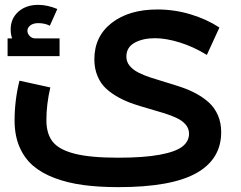

<svg xmlns="http://www.w3.org/2000/svg" viewBox="-20 -539 991 790"><path d="M225.1 -380.9V-308.1H11.2V-380.9H29.8Q23.9 -397.5 23.9 -418Q23.9 -462.9 55.7 -491Q87.4 -519 137.2 -519Q174.8 -519 215.8 -502L185.1 -433.1Q164.6 -443.8 137.2 -443.8Q117.2 -443.8 105 -434.6Q92.8 -425.3 92.8 -412.1Q92.8 -400.9 101.8 -391.1Q110.8 -381.3 125 -380.9ZM500 -306.2Q500 -284.7 513.4 -268.3Q526.9 -252 549.3 -240.5Q571.8 -229 601.1 -219.5Q630.4 -210 662.6 -200.4Q694.8 -190.9 727.3 -179.9Q759.8 -168.9 789.1 -152.8Q818.4 -136.7 840.8 -116Q863.3 -95.2 876.7 -64.5Q890.1 -33.7 890.1 4.9Q890.1 116.2 787.4 173.6Q684.6 231 466.8 231Q387.2 231 323.2 222.4Q259.3 213.9 205.6 193.8Q151.9 173.8 115.7 142.6Q79.6 111.3 59.8 64.5Q40 17.6 40 -43Q40 -126.5 60.1 -207L187 -179.2Q170.9 -109.4 170.9 -44.9Q170.9 11.7 197 44.4Q223.1 77.1 287.6 93.5Q352.1 109.9 465.8 109.9Q570.3 109.9 636 97.9Q701.7 85.9 729.7 64.5Q757.8 43 757.8 11.2Q757.8 -9.8 744.4 -25.9Q731 -42 708.5 -52.7Q686 -63.5 656.7 -72.8Q627.4 -82 595.2 -91.1Q563 -100.1 530.8 -110.8Q498.5 -121.6 469.2 -137.5Q439.9 -153.3 417.5 -173.6Q395 -193.8 381.6 -225.1Q368.2 -256.3 368.2 -294.9Q368.2 -389.2 439.5 -444.6Q510.7 -500 627.9 -500Q697.8 -500 764.2 -480Q830.6 -460 882.8 -425.8L831.1 -313Q776.4 -346.7 719.5 -364.3Q662.6 -381.8 618.2 -381.8Q567.4 -381.8 533.7 -363Q500 -344.2 500 -306.2Z"/></svg>

Font: Montserrat-Arabic Medium
Style: Regular
Weight: 500
Designer: Mohamed Gaber
Foundry: Kief Type Foundry
Version: Version 5.008;PS 005.008;hotconv 1.0.88;makeotf.lib2.5.64775